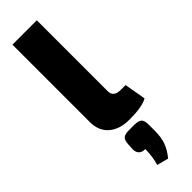

<svg xmlns="http://www.w3.org/2000/svg" viewBox="-332 -703 1008 1008"><g transform="rotate(-45 172.0 -199.5)"><path d="M233 -700V-173Q233 -130 286 -130H322L343 -10Q303 13 209 13Q136 13 94 -23.5Q52 -60 52 -125V-700ZM169 50H204Q236 50 248 60Q260 70 261 98V148Q261 198 248 232.5Q235 267 207 301L143 284Q156 243 158 181Q112 181 110 138L112 98Q114 70 126 60Q138 50 169 50Z"/></g></svg>

Font: Ezarion Extra Bold
Style: Regular
Weight: 800
Designer: Natanael Gama
Version: Version 1.001;PS 001.001;hotconv 1.0.70;makeotf.lib2.5.58329